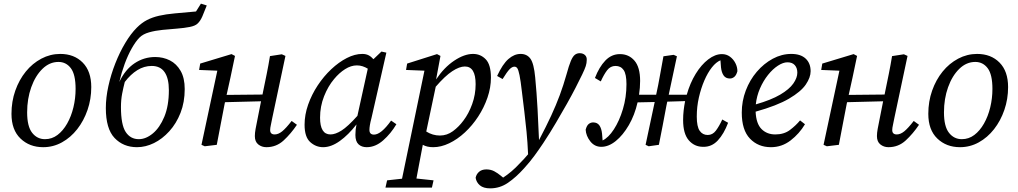

<svg xmlns="http://www.w3.org/2000/svg" viewBox="-20 -795 5586 1054"><path d="M217 13Q142 13 92.5 -34.5Q43 -82 43 -170Q43 -238 64 -297.5Q85 -357 121.5 -402Q158 -447 207 -473Q256 -499 311 -499Q387 -499 434 -451.5Q481 -404 481 -317Q481 -251 460.5 -191.5Q440 -132 404 -86Q368 -40 320 -13.5Q272 13 217 13ZM227 -31Q265 -31 295.5 -54Q326 -77 348.5 -116.5Q371 -156 383 -205.5Q395 -255 395 -307Q395 -386 369 -420.5Q343 -455 301 -455Q252 -455 213 -417Q174 -379 151.5 -316Q129 -253 129 -178Q129 -101 156.5 -66Q184 -31 227 -31Z M732 13Q657 13 609 -37.5Q561 -88 561 -202Q561 -259 575 -322.5Q589 -386 613 -447Q637 -508 667.5 -559Q698 -610 731 -643Q758 -670 787 -685Q816 -700 853 -708.5Q890 -717 939.5 -721.5Q989 -726 1056 -732L1083 -775L1115 -765Q1102 -731 1091 -705.5Q1080 -680 1065 -666Q1052 -653 1021.5 -647Q991 -641 952 -638Q913 -635 872.5 -631Q832 -627 798.5 -617.5Q765 -608 746 -589Q725 -568 703.5 -530Q682 -492 664.5 -444.5Q647 -397 635 -345Q667 -413 718.5 -447.5Q770 -482 832 -482Q876 -482 912.5 -463.5Q949 -445 971.5 -406Q994 -367 994 -306Q994 -234 971 -175.5Q948 -117 909.5 -74.5Q871 -32 825 -9.5Q779 13 732 13ZM742 -31Q781 -31 819 -62.5Q857 -94 882 -154Q907 -214 907 -300Q907 -365 883.5 -399Q860 -433 813 -433Q771 -433 734 -410Q697 -387 665 -345Q657 -314 650.5 -280.5Q644 -247 644 -207Q644 -110 670 -70.5Q696 -31 742 -31Z M1104 8 1086 0 1173 -407 1073 -411 1079 -446 1251 -498 1270 -488 1245 -369 1224 -274 1421 -276 1424 -291Q1434 -339 1444 -388.5Q1454 -438 1462 -487L1527 -497L1547 -488L1475 -149Q1471 -127 1467 -109.5Q1463 -92 1463 -81Q1463 -57 1488 -57Q1508 -57 1529 -74Q1550 -91 1581 -131L1610 -110Q1577 -61 1537 -24Q1497 13 1442 13Q1417 13 1398 -2Q1379 -17 1379 -48Q1379 -65 1383 -87Q1387 -109 1393 -138L1413 -239L1215 -234L1212 -219Q1201 -164 1191 -110Q1181 -56 1170 0Z M1737 -149Q1737 -57 1794 -57Q1821 -57 1855 -78.5Q1889 -100 1942 -159L1999 -418Q1986 -426 1971 -431Q1956 -436 1939 -436Q1907 -436 1874.5 -415.5Q1842 -395 1814 -361Q1781 -322 1759 -266.5Q1737 -211 1737 -149ZM1993 13Q1965 13 1948 -3Q1931 -19 1931 -54Q1931 -85 1937 -112Q1893 -55 1845.5 -21Q1798 13 1754 13Q1714 13 1683 -15Q1652 -43 1652 -110Q1652 -165 1671.5 -220.5Q1691 -276 1724 -326Q1757 -376 1798.5 -415Q1840 -454 1884 -476.5Q1928 -499 1969 -499Q1989 -499 2003.5 -491.5Q2018 -484 2030 -470L2074 -512L2101 -506L2019 -146Q2013 -124 2010.5 -108Q2008 -92 2008 -82Q2008 -56 2033 -56Q2072 -56 2127 -133L2156 -113Q2126 -62 2083.5 -24.5Q2041 13 1993 13Z M2532 -430Q2502 -430 2462.5 -404Q2423 -378 2372 -319L2320 -73Q2355 -51 2395 -51Q2434 -51 2466.5 -75Q2499 -99 2524 -133Q2553 -171 2572 -223.5Q2591 -276 2591 -333Q2591 -430 2532 -430ZM2358 13Q2324 13 2301 0Q2290 55 2282 100Q2274 145 2266 185L2360 195L2351 235H2096L2105 195L2187 186L2310 -407L2209 -411L2215 -446L2379 -498L2398 -488L2374 -359Q2418 -425 2473.5 -462Q2529 -499 2577 -499Q2618 -499 2646.5 -469.5Q2675 -440 2675 -369Q2675 -314 2656 -259Q2637 -204 2605 -155Q2573 -106 2532 -68Q2491 -30 2446 -8.5Q2401 13 2358 13Z M2671 239Q2634 239 2614.5 222.5Q2595 206 2591 181Q2595 161 2610 148Q2625 135 2650 135Q2674 135 2693 145Q2712 155 2731 171L2742 180Q2765 165 2788 145.5Q2811 126 2833 102Q2845 90 2856.5 77.5Q2868 65 2879 52Q2876 -15 2870.5 -71.5Q2865 -128 2858.5 -181.5Q2852 -235 2845 -292Q2838 -353 2832 -382Q2826 -411 2820 -420Q2814 -429 2804 -429Q2791 -429 2777 -414.5Q2763 -400 2739 -361L2709 -378Q2739 -443 2771 -471Q2803 -499 2838 -499Q2873 -499 2892 -472.5Q2911 -446 2918 -370Q2926 -287 2931 -196Q2936 -105 2939 -26Q2979 -102 3006 -160.5Q3033 -219 3053 -273Q3073 -327 3090 -387Q3103 -435 3113.5 -460Q3124 -485 3135.5 -494Q3147 -503 3162 -503Q3180 -503 3191 -493Q3202 -483 3201 -466Q3201 -449 3195.5 -432Q3190 -415 3176 -386Q3158 -349 3139 -312Q3120 -275 3092 -225Q3064 -176 3032.5 -122Q3001 -68 2962 -9Q2940 24 2914.5 59Q2889 94 2857 129Q2813 178 2768.5 208.5Q2724 239 2671 239Z M3840 11Q3792 11 3761 -25Q3730 -61 3730 -136Q3730 -163 3733 -189Q3736 -215 3741 -240L3643 -237L3638 -213Q3628 -160 3618 -107Q3608 -54 3597 0L3541 8L3524 0L3574 -235L3480 -233Q3464 -163 3432 -108Q3400 -53 3360.5 -21Q3321 11 3281 11Q3244 11 3220.5 -19Q3197 -49 3195 -83Q3201 -106 3212 -114.5Q3223 -123 3236 -123Q3259 -123 3270.5 -106.5Q3282 -90 3285 -61L3288 -24Q3320 -39 3350 -85Q3380 -131 3399.5 -196Q3419 -261 3419 -333Q3419 -388 3403.5 -410.5Q3388 -433 3359 -433Q3331 -433 3313 -409.5Q3295 -386 3278 -348L3246 -367Q3269 -427 3303 -462.5Q3337 -498 3383 -498Q3432 -498 3463 -462Q3494 -426 3494 -351Q3494 -313 3488 -275H3582Q3594 -329 3603 -381.5Q3612 -434 3622 -486L3678 -494L3696 -486L3651 -275H3750Q3768 -339 3799 -389.5Q3830 -440 3868 -469Q3906 -498 3943 -498Q3968 -498 3987 -484Q4006 -470 4017 -448.5Q4028 -427 4028 -404Q4022 -382 4011 -373Q4000 -364 3987 -364Q3964 -364 3952.5 -380.5Q3941 -397 3938 -425L3935 -464Q3911 -454 3888 -425Q3865 -396 3846.5 -353Q3828 -310 3816.5 -259.5Q3805 -209 3805 -155Q3805 -100 3821 -77Q3837 -54 3865 -54Q3892 -54 3910 -78Q3928 -102 3945 -139L3977 -121Q3954 -60 3920.5 -24Q3887 12 3840 11Z M4303 -453Q4279 -453 4250.5 -434.5Q4222 -416 4196 -383.5Q4170 -351 4152 -309.5Q4134 -268 4129 -222Q4213 -246 4263 -275.5Q4313 -305 4335 -336.5Q4357 -368 4357 -396Q4357 -422 4343 -437.5Q4329 -453 4303 -453ZM4212 13Q4142 13 4097 -34Q4052 -81 4052 -177Q4052 -240 4074 -298Q4096 -356 4134.5 -401Q4173 -446 4222 -472.5Q4271 -499 4324 -499Q4375 -499 4402.5 -473.5Q4430 -448 4430 -404Q4430 -370 4403.5 -331Q4377 -292 4311.5 -253.5Q4246 -215 4128 -182Q4131 -116 4160.5 -86.5Q4190 -57 4236 -57Q4284 -57 4316.5 -81.5Q4349 -106 4372 -134L4399 -113Q4368 -61 4320 -24Q4272 13 4212 13Z M4519 8 4501 0 4588 -407 4488 -411 4494 -446 4666 -498 4685 -488 4660 -369 4639 -274 4836 -276 4839 -291Q4849 -339 4859 -388.5Q4869 -438 4877 -487L4942 -497L4962 -488L4890 -149Q4886 -127 4882 -109.5Q4878 -92 4878 -81Q4878 -57 4903 -57Q4923 -57 4944 -74Q4965 -91 4996 -131L5025 -110Q4992 -61 4952 -24Q4912 13 4857 13Q4832 13 4813 -2Q4794 -17 4794 -48Q4794 -65 4798 -87Q4802 -109 4808 -138L4828 -239L4630 -234L4627 -219Q4616 -164 4606 -110Q4596 -56 4585 0Z M5250 13Q5175 13 5125.5 -34.5Q5076 -82 5076 -170Q5076 -238 5097 -297.5Q5118 -357 5154.5 -402Q5191 -447 5240 -473Q5289 -499 5344 -499Q5420 -499 5467 -451.5Q5514 -404 5514 -317Q5514 -251 5493.5 -191.5Q5473 -132 5437 -86Q5401 -40 5353 -13.5Q5305 13 5250 13ZM5260 -31Q5298 -31 5328.5 -54Q5359 -77 5381.5 -116.5Q5404 -156 5416 -205.5Q5428 -255 5428 -307Q5428 -386 5402 -420.5Q5376 -455 5334 -455Q5285 -455 5246 -417Q5207 -379 5184.5 -316Q5162 -253 5162 -178Q5162 -101 5189.5 -66Q5217 -31 5260 -31Z"/></svg>

Font: Source Serif 4 SmText
Style: Italic
Weight: 400
Italic angle: -12°
Designer: Frank Grießhammer
Foundry: Adobe
Version: Version 4.005;hotconv 1.1.0;makeotfexe 2.6.0